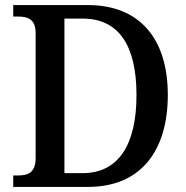

<svg xmlns="http://www.w3.org/2000/svg" viewBox="-20 -734 731 754"><path d="M32 0H326C533 0 639 -142 639 -361C639 -588 523 -714 326 -714H32V-669H51C89 -669 120 -659 120 -604V-114C120 -57 91 -45 52 -45H32ZM304 -54H233V-661H305C445 -661 516 -557 516 -361C516 -165 445 -54 304 -54Z"/></svg>

Font: Noto Serif Bengali SemiCondensed
Style: Regular
Weight: 400
Width: 4
Designer: Juan Bruce, Universal Thirst, Indian Type Foundry and the Monotype Design Team.
Foundry: Monotype Imaging Inc.
Version: Version 2.003